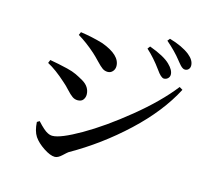

<svg xmlns="http://www.w3.org/2000/svg" viewBox="-116 -948 1231 1114"><g transform="rotate(15 500.0 -390.5)"><path d="M796.9 -575.2Q779.3 -575.2 751 -616.2Q708 -675.8 660.2 -718.8L671.9 -734.4Q762.7 -701.2 797.9 -666Q830.1 -634.8 830.1 -607.4Q830.1 -593.8 820.3 -584.5Q810.5 -575.2 796.9 -575.2ZM901.4 -657.2Q897.5 -657.2 894 -658.2Q890.6 -659.2 887.2 -661.6Q883.8 -664.1 880.9 -666Q877.9 -668 873.5 -672.9Q869.1 -677.7 866.7 -680.7Q864.3 -683.6 858.9 -689.9Q853.5 -696.3 850.6 -700.2Q816.4 -744.1 759.8 -793L771.5 -807.6Q849.6 -785.2 894.5 -750Q930.7 -720.7 930.7 -688.5Q930.7 -674.8 922.4 -666Q914.1 -657.2 901.4 -657.2ZM361.3 -613.3Q308.6 -660.2 254.9 -692.4L262.7 -710.9Q332 -701.2 398.4 -681.6Q512.7 -639.6 512.7 -573.2Q512.7 -554.7 501 -541.5Q489.3 -528.3 471.7 -528.3Q454.1 -528.3 439.9 -538.1Q425.8 -547.9 401.9 -573.2Q377.9 -598.6 361.3 -613.3ZM257.8 -86.9Q305.7 -86.9 423.8 -154.8Q542 -222.7 679.2 -334.5Q816.4 -446.3 898.4 -551.8L918 -540Q841.8 -393.6 694.3 -255.9Q546.9 -118.2 373 -19.5Q367.2 -15.6 344.2 5.9Q321.3 27.3 302.7 27.3Q275.4 27.3 234.9 0.5Q194.3 -26.4 173.8 -56.6Q153.3 -87.9 150.4 -141.6L165 -150.4Q207 -104.5 228.5 -94.7Q243.2 -86.9 257.8 -86.9ZM132.8 -508.8Q164.1 -502.9 184.6 -499Q205.1 -495.1 239.3 -486.8Q273.4 -478.5 295.9 -467.8Q318.4 -457 341.8 -443.4Q365.2 -429.7 377 -410.6Q388.7 -391.6 388.7 -369.1Q388.7 -351.6 378.4 -337.9Q368.2 -324.2 345.7 -324.2Q328.1 -324.2 313.5 -334.5Q298.8 -344.7 277.3 -368.2Q255.9 -391.6 239.3 -405.3Q176.8 -461.9 125 -489.3Z"/></g></svg>

Font: GenYoMin TW TTF SemiBold
Style: Regular
Weight: 600
Version: Version 1.300